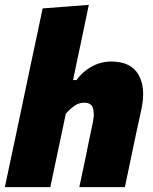

<svg xmlns="http://www.w3.org/2000/svg" viewBox="-25 -768 626 788"><path d="M-5 0Q6 -52.5 16.5 -102Q27 -151.5 40.5 -214.5L99 -493Q112 -553.5 124.5 -612.5Q137 -671.5 150 -733.5L339.5 -748Q327.5 -689.5 314.2 -626.8Q301 -564 286 -493L275 -439.5H289Q314 -474.5 351.8 -495Q389.5 -515.5 431.5 -515.5Q511.5 -515.5 542.8 -462.5Q574 -409.5 556 -323Q551.5 -301.5 545.2 -272.8Q539 -244 532.5 -214.5Q519.5 -152 509 -102.2Q498.5 -52.5 487.5 0H300.5Q312 -52.5 322 -101Q332 -149.5 343 -204L356 -265.5Q363.5 -300.5 356.8 -323.5Q350 -346.5 321 -346.5Q298.5 -346.5 280.5 -333.8Q262.5 -321 245 -301L224.5 -203.5Q213 -149.5 202.8 -101Q192.5 -52.5 181.5 0Z"/></svg>

Font: Commissioner ExtraBold
Style: Italic
Weight: 800
Italic angle: -12°
Designer: Kostas Bartsokas
Foundry: Kostas Bartsokas
Version: Version 1.000; ttfautohint (v1.8.3)